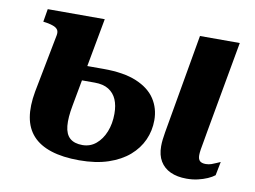

<svg xmlns="http://www.w3.org/2000/svg" viewBox="-63 -603 932 703"><g transform="rotate(10 403.5 -251.5)"><path d="M700 -84Q700 -92 702 -105.5Q704 -119 707.5 -136.5Q711 -154 714 -174L775 -514H627L568 -176Q565 -159 562.5 -144.5Q560 -130 558.5 -117Q557 -104 557 -92Q557 -59 570.5 -36.5Q584 -14 609 -2.5Q634 9 669 9Q691 9 710.5 4.5Q730 0 746 -7Q762 -14 772 -22L782 -73Q777 -71 768.5 -67Q760 -63 750 -59.5Q740 -56 729 -56Q714 -56 707 -62.5Q700 -69 700 -84ZM270 11Q209 11 165.5 -3Q122 -17 97 -44.5Q72 -72 65 -113Q58 -154 68 -209L110 -426Q112 -438 108 -445Q104 -452 94 -456.5Q84 -461 67 -464L53 -466L61 -514H273L212 -183Q203 -136 206 -105.5Q209 -75 225.5 -60.5Q242 -46 272 -46Q301 -46 322.5 -64Q344 -82 356 -112Q368 -142 368 -179Q368 -210 358.5 -232Q349 -254 329 -266.5Q309 -279 277 -279H148L160 -334H300Q376 -334 423.5 -314Q471 -294 493.5 -259.5Q516 -225 516 -181Q516 -142 500.5 -107.5Q485 -73 454.5 -46.5Q424 -20 378 -4.5Q332 11 270 11Z"/></g></svg>

Font: Roboto Serif 72pt SemiCondensed SemiBold
Style: Italic
Weight: 600
Width: 4
Italic angle: -10°
Designer: Greg Gazdowicz
Foundry: Commercial Type
Version: Version 1.008